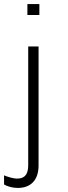

<svg xmlns="http://www.w3.org/2000/svg" viewBox="-54 -740 334 946"><path d="M81 -720V-666H140V-720ZM85 -511V73C85 132 56 140 28 140C13 140 -18 131 -34 124V169C-17 179 9 186 34 186C93 186 136 152 136 75V-511Z"/></svg>

Font: Chivo Light
Style: Regular
Weight: 300
Designer: Hector Gatti
Foundry: Omnibus-Type
Version: Version 1.003;PS 001.003;hotconv 1.0.70;makeotf.lib2.5.58329